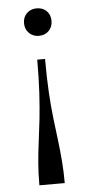

<svg xmlns="http://www.w3.org/2000/svg" viewBox="-53 -561 388 807"><g transform="rotate(-5 140.5 -157.0)"><path d="M187 214Q187 165 183.5 121Q180 77 174.5 33Q169 -11 163 -61.5Q157 -112 153.5 -173Q150 -234 150 -313H117Q117 -234 113.5 -173Q110 -112 104.5 -62Q99 -12 93 32.5Q87 77 83.5 120.5Q80 164 80 214ZM133 -528Q159 -528 175 -512Q191 -496 191 -470Q191 -445 175 -428.5Q159 -412 133 -412Q108 -412 91.5 -428.5Q75 -445 75 -470Q75 -496 91.5 -512Q108 -528 133 -528Z"/></g></svg>

Font: Roboto Serif 144pt
Style: Regular
Weight: 400
Version: Version 1.008